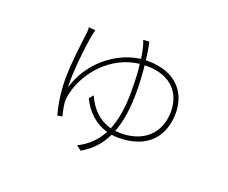

<svg xmlns="http://www.w3.org/2000/svg" viewBox="-111 -775 1221 1027"><g transform="rotate(20 500.0 -262.0)"><path d="M577 -599 543 -597C547 -588 552 -572 556 -558C559 -545 563 -525 567 -497C426 -479 294 -369 252 -220C246 -294 265 -464 278 -529C280 -541 283 -551 285 -557L247 -561C248 -551 248 -543 247 -530C242 -490 223 -351 223 -258C223 -181 237 -102 250 -59L277 -64C272 -83 265 -117 263 -139C262 -162 267 -186 271 -200C302 -322 412 -452 570 -470C575 -432 578 -382 578 -318C578 -227 567 -153 542 -93C476 -110 427 -157 396 -227L376 -204C409 -135 463 -87 530 -68C502 -14 460 26 404 54L431 75C489 42 530 -3 558 -62C570 -60 582 -59 595 -59C771 -59 841 -163 841 -289C841 -402 768 -499 606 -499H594C589 -540 583 -575 577 -599ZM597 -472H608C755 -472 814 -385 814 -286C814 -173 741 -86 600 -86L569 -88C594 -152 605 -229 605 -319C605 -372 602 -425 597 -472Z"/></g></svg>

Font: Harano Aji Gothic CN ExtraLight
Style: Regular
Weight: 250
Foundry: Masamichi Hosoda
Version: HaranoAjiGothicCN-ExtraLight version 20230610;ttx 4.39.4